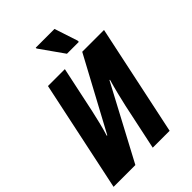

<svg xmlns="http://www.w3.org/2000/svg" viewBox="-264 -1048 1165 1165"><g transform="rotate(-45 318.0 -465.5)"><path d="M4 0 155 -714H300L237 -417Q229 -381 218 -335.5Q207 -290 194 -248H198L449 -714H636L485 0H340L403 -297Q411 -333 423 -381.5Q435 -430 448 -475H444L191 0ZM375 -771 267 -924V-931H428L477 -782V-771Z"/></g></svg>

Font: Noto Sans Condensed ExtraBold
Style: Italic
Weight: 800
Width: 3
Italic angle: -12°
Designer: Monotype Design Team
Foundry: Monotype Imaging Inc.
Version: Version 2.013; ttfautohint (v1.8.4.7-5d5b)